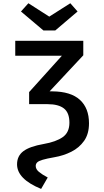

<svg xmlns="http://www.w3.org/2000/svg" viewBox="-20 -964 655 1207"><path d="M422.1 -943.6 467.7 -891.8 327.2 -772.3H253.3L111.8 -891.8L158.5 -943.6L289.7 -859.5ZM238.5 223.6Q87.2 161.5 87.2 69.2Q87.2 16.4 126.9 -13.6Q166.7 -43.6 255.4 -59Q331.8 -72.3 374.1 -101.8Q416.4 -131.3 416.4 -192.8Q416.4 -254.9 382.1 -282.1Q347.7 -309.2 279 -309.2H163.1V-385.1L369.2 -613.8H75.9V-707.7H503.6V-616.4L291.8 -389.7H309.2Q425.1 -388.7 482.3 -336.4Q539.5 -284.1 539.5 -188.7Q539.5 -122.1 508.7 -78.5Q477.9 -34.9 428.2 -10Q378.5 14.9 321 24.6Q273.8 32.8 248.5 40.3Q223.1 47.7 213.8 56.9Q204.6 66.2 204.6 79.5Q204.6 99.5 224.4 116.2Q244.1 132.8 280 151.8Z"/></svg>

Font: Fira Code Medium
Style: Regular
Weight: 500
Designer: Carrois Corporate, Edenspiekermann AG, Nikita Prokopov
Foundry: Carrois Corporate, Edenspiekermann AG, Nikita Prokopov
Version: Version 6.002